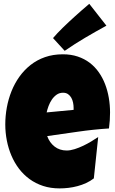

<svg xmlns="http://www.w3.org/2000/svg" viewBox="-20 -998 617 1029"><path d="M569.8 -394.5Q569.8 -352.1 564 -309.6Q480.5 -304.2 397.9 -292.2Q315.4 -280.3 232.9 -268.6Q245.6 -233.4 272.7 -212.4Q299.8 -191.4 337.4 -191.4Q356.9 -191.4 380.1 -198.7Q403.3 -206.1 426.3 -217Q449.2 -228 470.2 -240.7Q491.2 -253.4 506.3 -263.7L482.9 -42Q463.9 -27.3 441.7 -17.1Q419.4 -6.8 395.5 -0.5Q371.6 5.9 347.2 8.8Q322.8 11.7 299.3 11.7Q251 11.7 210.9 -1.5Q170.9 -14.6 138.4 -38.3Q106 -62 81.5 -94.2Q57.1 -126.5 41 -164.6Q24.9 -202.6 16.6 -245.1Q8.3 -287.6 8.3 -331.1Q8.3 -376.5 16.6 -421.9Q24.9 -467.3 41.7 -509.3Q58.6 -551.3 84.2 -587.2Q109.9 -623 144 -649.9Q178.2 -676.8 221.4 -691.9Q264.6 -707 316.9 -707Q360.4 -707 396.2 -695.1Q432.1 -683.1 460.2 -661.9Q488.3 -640.6 509 -611.3Q529.8 -582 543.2 -547.1Q556.6 -512.2 563.2 -473.4Q569.8 -434.6 569.8 -394.5ZM374.5 -419.9Q374.5 -433.6 371.6 -448Q368.7 -462.4 362.1 -474.1Q355.5 -485.8 344.7 -493.4Q334 -501 317.9 -501Q298.3 -501 283.4 -490.5Q268.6 -480 257.8 -464.1Q247.1 -448.2 240.2 -429.7Q233.4 -411.1 230 -395.5L374.5 -409.2ZM550.3 -860.4Q492.2 -828.6 437 -796.1Q381.8 -763.7 326.7 -725.6L264.2 -793.9Q273.9 -805.7 287.6 -820.1Q301.3 -834.5 316.7 -849.6Q332 -864.7 348.6 -880.1Q365.2 -895.5 380.9 -909.7Q418 -943.4 458.5 -977.5Z"/></svg>

Font: Luckiest Guy RUS-BEL-UKR
Style: Regular
Weight: 400
Designer: Astigmatic (AOETI)
Foundry: Astigmatic (AOETI)
Version: Version 1.00 March 11, 2019, initial release